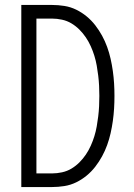

<svg xmlns="http://www.w3.org/2000/svg" viewBox="-20 -755 540 775"><path d="M66 0V-735H190Q215 -735 240 -731Q265 -727 287.5 -716Q310 -705 329.5 -689Q349 -673 364.5 -653Q380 -633 392 -611Q404 -589 412.5 -565.5Q421 -542 426.5 -517.5Q432 -493 435.5 -468Q439 -443 440.5 -418Q442 -393 442 -368Q442 -342 440.5 -317Q439 -292 435.5 -267Q432 -242 426.5 -217.5Q421 -193 412.5 -169.5Q404 -146 392 -124Q380 -102 364.5 -82Q349 -62 329.5 -46Q310 -30 287.5 -19Q265 -8 240 -4Q215 0 190 0ZM127 -55H190Q210 -55 230.5 -59.5Q251 -64 268.5 -74.5Q286 -85 300.5 -99.5Q315 -114 326.5 -131Q338 -148 346.5 -167Q355 -186 361 -205.5Q367 -225 370.5 -245Q374 -265 376.5 -285.5Q379 -306 380 -326.5Q381 -347 381 -368Q381 -388 380 -408.5Q379 -429 376.5 -449.5Q374 -470 370.5 -490Q367 -510 361 -529.5Q355 -549 346.5 -568Q338 -587 326.5 -604Q315 -621 300.5 -635.5Q286 -650 268.5 -660.5Q251 -671 230.5 -675.5Q210 -680 190 -680H127Z"/></svg>

Font: Iosevka SS04 Light
Style: Regular
Weight: 300
Monospace: yes
Designer: Belleve Invis
Foundry: Belleve Invis
Version: Version 19.0.0; ttfautohint (v1.8.4)